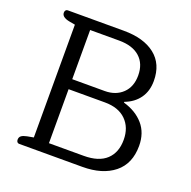

<svg xmlns="http://www.w3.org/2000/svg" viewBox="-124 -817 933 939"><g transform="rotate(20 342.5 -347.5)"><path d="M58 -17Q58 -30 67 -37Q76 -44 96 -48L129 -54V-641L96 -647Q58 -655 58 -678Q58 -686 62 -690.5Q66 -695 72 -695H364Q468 -695 527 -648.5Q586 -602 586 -514Q586 -461 559.5 -424Q533 -387 485 -369V-365Q551 -346 589 -302Q627 -258 627 -191Q627 -98 566 -49Q505 0 401 0H72Q66 0 62 -4.5Q58 -9 58 -17ZM377 -386Q434 -386 469.5 -420Q505 -454 505 -513Q505 -574 467 -608Q429 -642 359 -642H208V-386ZM389 -53Q467 -53 506.5 -90Q546 -127 546 -193Q546 -257 507 -295.5Q468 -334 397 -334H208V-53Z"/></g></svg>

Font: Maitree
Style: Regular
Weight: 400
Designer: CadsonDemak Team
Foundry: CadsonDemak
Version: Version 1.000